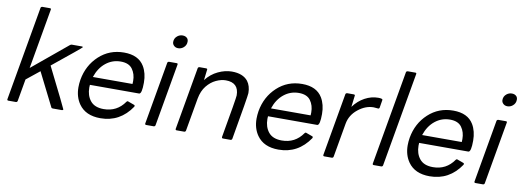

<svg xmlns="http://www.w3.org/2000/svg" viewBox="-60 -1102 3979 1465"><g transform="rotate(10 1929.5 -370.0)"><path d="M454 0H383Q374 0 371 -7L242 -264L140 -182L110 -11Q108 -1 98 0H39Q30 0 30 -9L158 -740Q160 -749 171 -750H230Q238 -750 238 -742L156 -274L429 -500Q436 -505 443 -505H520Q528 -505 528 -500Q528 -496 310 -320Q464 -12 464 -7Q463 0 454 0Z M753 10Q639 10 586 -65Q548 -119 548 -194Q548 -222 553 -253Q573 -367 653 -441Q733 -515 846 -515Q958 -515 1003 -440Q1034 -388 1034 -315Q1034 -229 1013 -227H631L630 -206Q630 -144 663 -103.5Q696 -63 766 -63Q869 -63 928 -148Q932 -154 938 -154Q940 -154 990 -135Q995 -133 995 -129L994 -122Q905 10 753 10ZM950 -290 951 -313Q951 -367 923.5 -405Q896 -443 833 -443Q768 -443 717.5 -402.5Q667 -362 643 -290Z M1245 -619Q1223 -619 1210 -634Q1200 -645 1200 -660Q1200 -689 1223 -707Q1241 -721 1263 -721Q1286 -721 1299 -707Q1308 -697 1308 -681Q1308 -652 1286 -634Q1268 -619 1245 -619ZM1166 0H1107Q1098 0 1098 -9L1183 -495Q1185 -504 1196 -505H1255Q1263 -505 1263 -497L1178 -11Q1176 -1 1166 0Z M1761 0H1702Q1693 0 1693 -9V-11Q1748 -321 1748 -342Q1748 -441 1647 -441Q1611 -441 1571.5 -422.5Q1532 -404 1501 -365.5Q1470 -327 1459 -267L1414 -11Q1412 -1 1402 0H1343Q1334 0 1334 -9L1419 -495Q1421 -504 1432 -505H1483Q1492 -505 1492 -498L1482 -414Q1521 -464 1575 -489.5Q1629 -515 1681 -515Q1767 -515 1806 -466Q1833 -430 1833 -375Q1833 -352 1773 -11Q1771 -1 1761 0Z M2133 10Q2019 10 1966 -65Q1928 -119 1928 -194Q1928 -222 1933 -253Q1953 -367 2033 -441Q2113 -515 2226 -515Q2338 -515 2383 -440Q2414 -388 2414 -315Q2414 -229 2393 -227H2011L2010 -206Q2010 -144 2043 -103.5Q2076 -63 2146 -63Q2249 -63 2308 -148Q2312 -154 2318 -154Q2320 -154 2370 -135Q2375 -133 2375 -129L2374 -122Q2285 10 2133 10ZM2330 -290 2331 -313Q2331 -367 2303.5 -405Q2276 -443 2213 -443Q2148 -443 2097.5 -402.5Q2047 -362 2023 -290Z M2546 0H2487Q2478 0 2478 -9L2563 -495Q2565 -504 2576 -505H2627Q2636 -505 2636 -498L2625 -408Q2662 -458 2712 -485Q2762 -512 2815 -512Q2849 -512 2849 -502L2839 -441Q2837 -431 2829 -431L2793 -434Q2731 -434 2673.5 -388Q2616 -342 2604 -274L2558 -11Q2556 -1 2546 0Z M2929 0H2870Q2861 0 2861 -9L2989 -740Q2991 -749 3002 -750H3061Q3069 -750 3069 -742L2941 -11Q2939 -1 2929 0Z M3304 10Q3190 10 3137 -65Q3099 -119 3099 -194Q3099 -222 3104 -253Q3124 -367 3204 -441Q3284 -515 3397 -515Q3509 -515 3554 -440Q3585 -388 3585 -315Q3585 -229 3564 -227H3182L3181 -206Q3181 -144 3214 -103.5Q3247 -63 3317 -63Q3420 -63 3479 -148Q3483 -154 3489 -154Q3491 -154 3541 -135Q3546 -133 3546 -129L3545 -122Q3456 10 3304 10ZM3501 -290 3502 -313Q3502 -367 3474.5 -405Q3447 -443 3384 -443Q3319 -443 3268.5 -402.5Q3218 -362 3194 -290Z M3796 -619Q3774 -619 3761 -634Q3751 -645 3751 -660Q3751 -689 3774 -707Q3792 -721 3814 -721Q3837 -721 3850 -707Q3859 -697 3859 -681Q3859 -652 3837 -634Q3819 -619 3796 -619ZM3717 0H3658Q3649 0 3649 -9L3734 -495Q3736 -504 3747 -505H3806Q3814 -505 3814 -497L3729 -11Q3727 -1 3717 0Z"/></g></svg>

Font: YamahaIndonesia935. App
Style: Italic
Weight: 400
Italic angle: -10°
Designer: Dalton Maag Ltd
Foundry: Dalton Maag Ltd
Version: Version 1.002; January 01, 2024; Regular/Italic